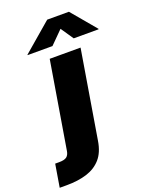

<svg xmlns="http://www.w3.org/2000/svg" viewBox="-289 -855 893 1148"><g transform="rotate(-20 157.5 -281.0)"><path d="M93.3 -541H289.6L196.8 18.6Q185.5 88.9 149.9 129.2Q114.3 169.4 58.6 186.8Q2.9 204.1 -68.4 204.1H-114.3L-90.3 59.1H-65.4Q-31.2 59.1 -16.8 47.9Q-2.4 36.6 1.5 12.2ZM134.8 -606.9H-23.4L-22.9 -609.9L159.2 -766.1H297.4L428.7 -609.9L428.2 -606.9H270L215.3 -687.5Z"/></g></svg>

Font: Inter 17pt Black
Style: Italic
Weight: 900
Italic angle: -9.3988°
Version: Version 4.001;git-66647c0bb